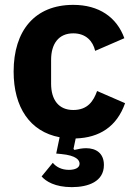

<svg xmlns="http://www.w3.org/2000/svg" viewBox="-20 -557 557 789"><path d="M281 -537C123 -537 36 -431 36 -263C36 -116 103 -16 225 7L211 74L232 76C294 82 307 101 307 116C307 133 288 141 263 141C232 141 210 128 197 112L151 168C168 188 206 212 275 212C343 212 407 189 407 121C407 72 374 52 334 52C318 52 302 55 286 59L282 55L291 12C388 9 460 -36 494 -133L379 -183C364 -141 340 -105 281 -105C221 -105 190 -147 190 -213V-311C190 -377 221 -420 281 -420C333 -420 362 -388 371 -348L491 -400C460 -486 387 -537 281 -537Z"/></svg>

Font: IBM Plex Thai Looped
Style: Bold
Weight: 700
Designer: Mike Abbink, Paul van der Laan, Pieter van Rosmalen, Ben Mitchell, Mark Frömberg
Foundry: Bold Monday
Version: Version 1.0